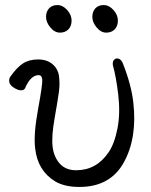

<svg xmlns="http://www.w3.org/2000/svg" viewBox="-20 -721 598 759"><path d="M446 -640Q446 -618 433.5 -605Q421 -592 400 -592Q379 -592 362 -612.5Q345 -633 345 -654Q345 -675 357 -688Q369 -701 390 -701Q411 -701 428.5 -681.5Q446 -662 446 -640ZM263 -640Q263 -618 250.5 -605Q238 -592 217 -592Q196 -592 179 -612.5Q162 -633 162 -654Q162 -675 174 -688Q186 -701 207 -701Q228 -701 245.5 -681.5Q263 -662 263 -640ZM426 -464V-468Q425 -478 430.5 -484Q436 -490 443 -490Q457 -490 465 -472Q499 -387 507 -316Q523 -176 469.5 -79Q416 18 294 18Q235 18 198 -4Q129 -46 119 -134Q112 -189 130.5 -289.5Q149 -390 147 -407Q145 -424 133 -424Q101 -424 79 -372Q75 -364 63 -364Q51 -364 34.5 -374.5Q18 -385 16.5 -397.5Q15 -410 21 -418Q46 -454 70.5 -470Q95 -486 130.5 -486Q166 -486 188 -467Q210 -448 213.5 -418.5Q217 -389 213 -358.5Q209 -328 196 -254.5Q183 -181 188 -140.5Q193 -100 216.5 -74Q240 -48 281 -48Q362 -48 410 -120Q433 -154 444.5 -214Q456 -274 447.5 -346Q439 -418 426 -464Z"/></svg>

Font: LXGW WenKai Lite
Style: Regular
Weight: 400
Designer: LXGW / Fontworks Inc.
Foundry: LXGW / Fontworks Inc.
Version: Version 1.511; March 25, 2025